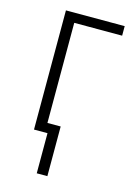

<svg xmlns="http://www.w3.org/2000/svg" viewBox="-110 -589 575 826"><g transform="rotate(15 177.5 -176.5)"><path d="M340.3 -530.8V-488.3H127V-42.5H186V178.7H138.7V0H78.6V-530.8Z"/></g></svg>

Font: Open Sans SemiCondensed Light
Style: Regular
Weight: 300
Width: 4
Designer: Monotype Design Team
Foundry: Monotype Imaging Inc.
Version: Version 3.000